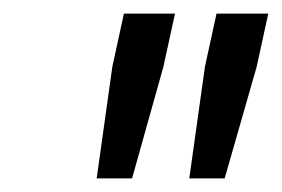

<svg xmlns="http://www.w3.org/2000/svg" viewBox="-20 -708 414 282"><path d="M258 -446 281 -610 298 -688H374L357 -610L310 -446ZM122 -446 145 -610 162 -688H237L220 -610L174 -446Z"/></svg>

Font: Saira SemiExpanded
Style: Italic
Weight: 400
Width: 6
Italic angle: -12°
Designer: Hector Gatti with collaboration of the Omnibus-Type team
Foundry: Omnibus-Type
Version: Version 1.101